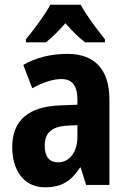

<svg xmlns="http://www.w3.org/2000/svg" viewBox="-20 -786 544 816"><path d="M323 -766H194C173 -726 123 -658 90 -619V-606H175C200 -625 227 -653 258 -687C288 -653 315 -626 342 -606H426V-619C390 -664 347 -721 323 -766ZM267 -557C194 -557 130 -540 79 -510L117 -411C163 -436 205 -450 241 -450C286 -450 309 -423 309 -362V-341L234 -338C102 -333 32 -275 32 -161C32 -65 79 10 171 10C243 10 283 -17 320 -74H323L346 0H445V-363C445 -491 382 -557 267 -557ZM266 -252 309 -254V-205C309 -137 274 -96 226 -96C191 -96 170 -119 170 -167C170 -220 198 -248 266 -252Z"/></svg>

Font: Noto Sans Hebrew Condensed
Style: Bold
Weight: 700
Width: 3
Designer: Monotype Design Team
Foundry: Monotype Imaging Inc.
Version: Version 2.004